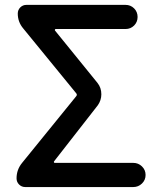

<svg xmlns="http://www.w3.org/2000/svg" viewBox="-20 -756 648 776"><path d="M82 0Q67.4 0 57.1 -10.3Q46.9 -20.5 46.9 -35.2Q46.9 -70.3 69.3 -97.7L288.1 -367.2Q293 -373 288.1 -378.9L74.2 -640.6Q51.8 -667 51.8 -701.2Q51.8 -715.8 62 -726.1Q72.3 -736.3 86.9 -736.3H487.3Q507.8 -736.3 522 -722.2Q536.1 -708 536.1 -687.5Q536.1 -667 522 -652.8Q507.8 -638.7 487.3 -638.7H205.1Q203.1 -638.7 202.1 -636.7Q201.2 -634.8 202.1 -632.8L374 -420.9Q389.6 -401.4 389.6 -375Q389.6 -350.6 375 -330.1L198.2 -103.5Q197.3 -101.6 198.2 -99.6Q199.2 -97.7 201.2 -97.7H518.6Q539.1 -97.7 553.7 -83.5Q568.4 -69.3 568.4 -48.8Q568.4 -28.3 553.7 -14.2Q539.1 0 518.6 0Z"/></svg>

Font: Gen Jyuu Gothic Medium
Style: Regular
Weight: 500
Designer: [Source Han Sans]
Ryoko NISHIZUKA  (kana & ideographs); Paul D. Hunt (Latin, Greek & Cyrillic); Wenlong ZHANG  (bopomofo
Version: Version 1.002.20150607